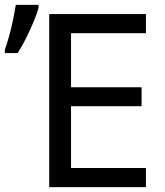

<svg xmlns="http://www.w3.org/2000/svg" viewBox="-21 -772 682 792"><path d="M581 0H182V-714H581V-635H272V-412H563V-334H272V-79H581ZM-1 -553V-567Q8 -592 17 -624.5Q26 -657 33 -691Q40 -725 44 -752H138V-741Q133 -719 119 -685.5Q105 -652 87.5 -616.5Q70 -581 52 -553Z"/></svg>

Font: Noto IKEA Latin
Style: Regular
Weight: 400
Designer: Monotype Design Team
Foundry: Monotype Imaging Inc.
Version: Version 1.0